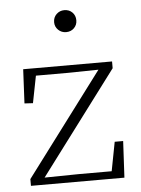

<svg xmlns="http://www.w3.org/2000/svg" viewBox="-52 -751 580 792"><g transform="rotate(-5 238.5 -355.0)"><path d="M44 0V-28L363 -453L231 -451H104L82 -339L47 -341L54 -482H422V-454L103 -29L244 -31H381L404 -151H439L431 0ZM244 -619Q225 -619 211.5 -632Q198 -645 198 -664Q198 -684 211.5 -697Q225 -710 244 -710Q264 -710 277 -697Q290 -684 290 -664Q290 -645 277 -632Q264 -619 244 -619Z"/></g></svg>

Font: Source Serif 4 SmText Light
Style: Regular
Weight: 300
Designer: Frank Grießhammer
Foundry: Adobe
Version: Version 4.005;hotconv 1.1.0;makeotfexe 2.6.0